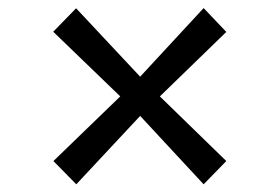

<svg xmlns="http://www.w3.org/2000/svg" viewBox="-20 -564 709 487"><path d="M285 -319.5 115 -483.5 173 -543 335.5 -369.5 496.5 -543.5 554 -483 385.5 -319.5 554 -155.5 496.5 -96.5 335.5 -270 173.5 -96.5 115.5 -155.5Z"/></svg>

Font: Merriweather 24pt SemiCondensed
Style: Regular
Weight: 400
Width: 4
Designer: Eben Sorkin
Foundry: Eben Sorkin
Version: Version 2.100